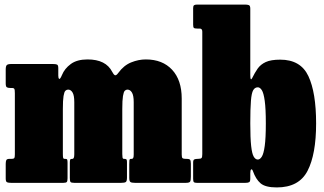

<svg xmlns="http://www.w3.org/2000/svg" viewBox="-20 -800 1418 840"><path d="M5 -19V-83Q5 -93.5 7.5 -99.2Q10 -105 21.5 -105H29.5Q41 -105 43 -109.2Q45 -113.5 45 -125V-392Q45 -408 42.5 -411.5Q40 -415 34.5 -415H27Q16 -415 10.5 -417.8Q5 -420.5 5 -435V-495.5Q5 -511 10 -515.5Q15 -520 29.5 -520H211Q224 -520 229.5 -517.5Q235 -515 235 -502V-469Q235 -457.5 239 -455Q243 -452.5 251 -471.5Q262.5 -500 289.8 -520Q317 -540 363 -540Q443.5 -540 471 -485.5Q477 -473.5 482.8 -471Q488.5 -468.5 497.5 -481Q521.5 -514 553.8 -527Q586 -540 618 -540Q691 -540 733 -494.8Q775 -449.5 775 -369V-124Q775 -110.5 778.8 -107.8Q782.5 -105 792.5 -105H797.5Q807 -105 811 -101.5Q815 -98 815 -84V-28Q815 -11.5 812 -5.8Q809 0 792.5 0H571Q555.5 0 550.5 -3.8Q545.5 -7.5 545.5 -22V-81Q545.5 -92.5 546.2 -98.8Q547 -105 553.5 -105H557Q560.5 -105 562.8 -109Q565 -113 565 -124V-353Q565 -382.5 557.2 -395.2Q549.5 -408 537.5 -408Q531 -408 526 -403Q521 -398 518 -380Q515 -362 515 -323V-126Q515 -118 516 -111.5Q517 -105 522 -105H524Q529.5 -105 532.5 -103Q535.5 -101 535.5 -92V-23Q535.5 -7.5 530.5 -3.8Q525.5 0 509.5 0H305Q291.5 0 288.5 -4Q285.5 -8 285.5 -22V-88Q285.5 -98.5 287.2 -101.8Q289 -105 295.5 -105H297Q305 -105 305 -125V-353Q305 -382.5 297.5 -395.2Q290 -408 278 -408Q271.5 -408 266.2 -403Q261 -398 258 -380Q255 -362 255 -323V-127Q255 -114.5 256.2 -109.8Q257.5 -105 262.5 -105H265.5Q272.5 -105 274 -101.5Q275.5 -98 275.5 -88V-20Q275.5 -8.5 272.5 -4.2Q269.5 0 257 0H29.5Q17 0 11 -2.5Q5 -5 5 -19Z M843 -675Q831.5 -675 828.2 -678Q825 -681 825 -692V-764.5Q825 -774.5 829.2 -777.2Q833.5 -780 843 -780H1051Q1063 -780 1069 -777.5Q1075 -775 1075 -762V-471.5Q1075 -456 1077.5 -453.8Q1080 -451.5 1083 -458Q1094.5 -481.5 1107.2 -499.8Q1120 -518 1142.5 -528.5Q1165 -539 1206 -539Q1295.5 -539 1329.2 -467Q1363 -395 1363 -260Q1363 -125 1325.5 -52.5Q1288 20 1191 20Q1141 20 1120 2Q1099 -16 1086.5 -51.5Q1083 -61 1079 -58.8Q1075 -56.5 1075 -42V-18Q1075 -5.5 1069.8 -2.8Q1064.5 0 1053 0H842Q832 0 828.5 -3Q825 -6 825 -17V-89Q825 -100 830 -102.5Q835 -105 845 -105H846Q859 -105 862 -109Q865 -113 865 -126V-661.5Q865 -675 854 -675ZM1075 -260Q1075 -195.5 1078.8 -161.5Q1082.5 -127.5 1090 -114.8Q1097.5 -102 1108 -102Q1117.5 -102 1125.5 -114.8Q1133.5 -127.5 1138.2 -161.5Q1143 -195.5 1143 -260Q1143 -324.5 1138.2 -358.8Q1133.5 -393 1125.5 -405.5Q1117.5 -418 1108 -418Q1095 -418 1087.8 -405.5Q1080.5 -393 1077.8 -358.8Q1075 -324.5 1075 -260Z"/></svg>

Font: Besley* Condensed Fatface
Style: Regular
Weight: 900
Width: 3
Designer: Owen Earl
Foundry: indestructible type*
Version: Version 3.000; ttfautohint (v1.8.3)